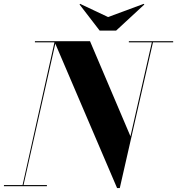

<svg xmlns="http://www.w3.org/2000/svg" viewBox="-58 -963 915 993"><path d="M501 -874.8 685.5 -943.1 688.5 -939.7 542.7 -804.9H457.3L353.5 -939.7L356.4 -943.1ZM-37.6 -5.9H58.8L223.6 -744.1H122.6V-750H407.5L616.7 -258.1L727.3 -744.1H608.4V-750H837.6V-744.1H733.2L561.5 9.8H547.6L228 -737.3L63.7 -5.9H184.6V0H-37.6Z"/></svg>

Font: Bodoni* 36
Style: Bold Italic
Weight: 700
Italic angle: -13°
Version: Version 2.000; ttfautohint (v1.8.1)